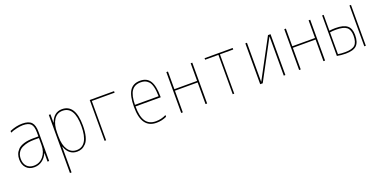

<svg xmlns="http://www.w3.org/2000/svg" viewBox="-18 -1303 4536 2295"><g transform="rotate(-20 2250.0 -155.0)"><path d="M384.8 -107.4H382.8Q359.4 -53.7 315.9 -22Q272.5 9.8 214.8 9.8Q150.4 9.8 112.8 -31.2Q75.2 -72.3 75.2 -139.6Q75.2 -173.8 85.4 -203.1Q95.7 -232.4 121.6 -260.3Q147.5 -288.1 199.2 -304.2Q251 -320.3 325.2 -320.3H384.8V-370.1Q384.8 -447.3 356 -478.5Q327.1 -509.8 254.9 -509.8Q223.6 -509.8 175.8 -499.5Q127.9 -489.3 94.7 -473.6V-495.1Q177.7 -530.3 254.9 -530.3Q335.9 -530.3 370.6 -493.2Q405.3 -456.1 405.3 -370.1V0H384.8ZM384.8 -299.8H325.2Q281.2 -299.8 244.1 -293Q207 -286.1 171.4 -269.5Q135.7 -252.9 115.2 -219.7Q94.7 -186.5 94.7 -139.6Q94.7 -80.1 127.4 -44.9Q160.2 -9.8 214.8 -9.8Q289.1 -9.8 336.9 -66.4Q384.8 -123 384.8 -210Z M612.3 -107.4H610.4V219.7H589.8V-519.5H610.4V-413.1H612.3Q655.3 -530.3 759.8 -530.3Q929.7 -530.3 929.7 -259.8Q929.7 -179.7 915 -124Q900.4 -68.4 873.5 -40.5Q846.7 -12.7 819.8 -1.5Q793 9.8 759.8 9.8Q655.3 9.8 612.3 -107.4ZM910.2 -259.8Q910.2 -509.8 759.8 -509.8Q689.5 -509.8 649.9 -450.2Q610.4 -390.6 610.4 -285.2V-235.4Q610.4 -128.9 650.4 -69.3Q690.4 -9.8 759.8 -9.8Q834 -9.8 872.1 -73.2Q910.2 -136.7 910.2 -259.8Z M1129.9 0H1110.4V-519.5H1419.9V-500H1129.9Z M1753.9 -530.3Q1839.8 -530.3 1879.4 -467.8Q1918.9 -405.3 1918.9 -269.5V-259.8H1598.6Q1598.6 -131.8 1640.1 -70.8Q1681.6 -9.8 1768.6 -9.8Q1838.9 -9.8 1899.4 -41V-18.6Q1835.9 10.7 1768.6 9.8Q1578.1 9.8 1579.1 -259.8Q1579.1 -399.4 1621.1 -464.8Q1663.1 -530.3 1753.9 -530.3ZM1598.6 -280.3H1899.4Q1898.4 -352.5 1886.2 -400.9Q1874 -449.2 1851.6 -471.7Q1829.1 -494.1 1806.6 -502Q1784.2 -509.8 1753.9 -509.8Q1675.8 -509.8 1638.2 -455.1Q1600.6 -400.4 1598.6 -280.3Z M2394.5 -519.5H2415V0H2394.5V-275.4H2105.5V0H2085V-519.5H2105.5V-294.9H2394.5Z M2740.2 0V-500H2571.3V-519.5H2928.7V-500H2759.8V0Z M3112.3 -24.4 3377.9 -519.5H3410.2V0H3389.6V-496.1H3387.7L3122.1 0H3089.8V-519.5H3110.4V-24.4Z M3894.5 -519.5H3915V0H3894.5V-275.4H3605.5V0H3585V-519.5H3605.5V-294.9H3894.5Z M4414.1 0V-519.5H4433.6V0ZM4357.4 -165Q4357.4 -73.2 4315.9 -33.2Q4274.4 6.8 4176.8 6.8Q4118.2 6.8 4066.4 -3.9V-519.5H4085.9V-317.4Q4118.2 -323.2 4163.1 -323.2Q4265.6 -323.2 4311.5 -286.1Q4357.4 -249 4357.4 -165ZM4085.9 -296.9V-19.5Q4125 -12.7 4176.8 -12.7Q4265.6 -12.7 4301.3 -46.4Q4336.9 -80.1 4336.9 -165Q4336.9 -240.2 4297.4 -271.5Q4257.8 -302.7 4163.1 -302.7Q4116.2 -302.7 4085.9 -296.9Z"/></g></svg>

Font: Mgen+ 1m thin
Style: Regular
Weight: 100
Designer: [Source Han Sans]
Ryoko NISHIZUKA  (kana & ideographs); Paul D. Hunt (Latin, Greek & Cyrillic); Wenlong ZHANG  (bopomofo
Version: Version 1.059.20150602